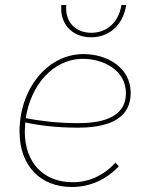

<svg xmlns="http://www.w3.org/2000/svg" viewBox="-20 -740 587 767"><path d="M267 7C339 7 404 -22 455 -76L441 -90C394 -39 336 -12 270 -12C156 -12 79 -88 79 -215L81 -251C130 -240 202 -230 290 -230C389 -230 502 -252 502 -369C502 -473 404 -524 314 -524C167 -524 58 -382 58 -215C58 -77 142 7 267 7ZM344 -591C413 -591 472 -637 484 -720H465C454 -649 405 -609 345 -609C278 -609 238 -657 245 -720H225C218 -646 267 -591 344 -591ZM83 -268C102 -397 190 -505 312 -505C391 -505 483 -461 483 -368C483 -264 375 -248 290 -248C202 -248 129 -259 83 -268Z"/></svg>

Font: Fixel Text 20240404 Thin
Style: Italic
Weight: 100
Width: 4
Italic angle: -10°
Designer: AlfaBravo + MacPaw
Foundry: Kyrylo Tkachov, Marchela Mozhyna, Serhii Makarenko, Maria Weinstein, Zakhar Kryvoshyya
Version: Version 1.211;Glyphs 3.2 (3225)